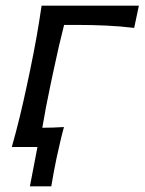

<svg xmlns="http://www.w3.org/2000/svg" viewBox="-20 -516 508 674"><path d="M21.5 0Q37 -55 49.5 -106.5Q62 -158 75 -219L85.5 -268.5Q99.5 -336 108.8 -388.8Q118 -441.5 126 -496H467.5L451 -418Q403 -424 352.8 -426.2Q302.5 -428.5 255 -428.5H205Q187 -358.5 168 -268.5L157.5 -219Q148.5 -177 141.5 -140.2Q134.5 -103.5 128.5 -67.5Q147 -67.5 166 -68.2Q185 -69 204.5 -70Q197 -42.5 190.8 -15.5Q184.5 11.5 178.5 39Q168 89.5 160 138H85L111.5 0Z"/></svg>

Font: Commissioner Flair
Style: Italic
Weight: 400
Italic angle: -12°
Designer: Kostas Bartsokas
Foundry: Kostas Bartsokas
Version: Version 1.000; ttfautohint (v1.8.3)